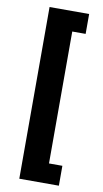

<svg xmlns="http://www.w3.org/2000/svg" viewBox="-99 -805 531 989"><g transform="rotate(10 167.0 -311.0)"><path d="M284 138H77V-760H284V-656H214V34H284Z"/></g></svg>

Font: IBM Plex Sans
Style: Bold
Weight: 700
Designer: Mike Abbink, Paul van der Laan, Pieter van Rosmalen
Foundry: Bold Monday
Version: Version 3.201